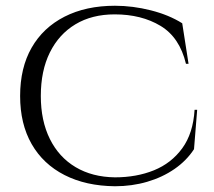

<svg xmlns="http://www.w3.org/2000/svg" viewBox="-20 -634 745 668"><path d="M666 -252 655 -115Q629 -75 587 -46Q545 -17 492 -1.5Q439 14 380 14Q279 13 204.5 -25Q130 -63 90 -133Q50 -203 50 -300Q50 -398 90 -468Q130 -538 204.5 -576Q279 -614 380 -614Q442 -614 505 -598Q568 -582 614 -553L636 -412H627Q605 -504 538.5 -544Q472 -584 379 -584Q300 -584 242.5 -549.5Q185 -515 153.5 -451.5Q122 -388 122 -300Q122 -214 153.5 -150.5Q185 -87 243 -52.5Q301 -18 380 -17Q455 -17 515.5 -41.5Q576 -66 614 -118Q652 -170 657 -252Z"/></svg>

Font: Cinzel
Style: Regular
Weight: 400
Designer: Natanael Gama
Version: Version 2.000